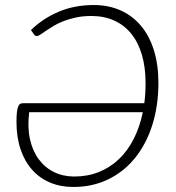

<svg xmlns="http://www.w3.org/2000/svg" viewBox="-20 -737 698 763"><path d="M271 6Q220.5 6 179 -11.5Q137.5 -29 107.8 -62.2Q78 -95.5 61.8 -143.5Q45.5 -191.5 45.5 -253Q45.5 -278.5 47.5 -293.2Q49.5 -308 53 -315.5Q56.5 -323 61.8 -325Q67 -327 73.5 -327H553.5Q556 -346 557.2 -365.5Q558.5 -385 558.5 -406Q558.5 -469.5 543.8 -519.5Q529 -569.5 501.2 -603.5Q473.5 -637.5 433.5 -655.5Q393.5 -673.5 343.5 -673.5Q309.5 -673.5 281.8 -667.5Q254 -661.5 231.8 -652.8Q209.5 -644 192.5 -633.8Q175.5 -623.5 162.8 -614.8Q150 -606 141.2 -600Q132.5 -594 127 -594Q119 -594 115 -600.5L103 -617.5Q150 -663.5 212.8 -690.2Q275.5 -717 352.5 -717Q411.5 -717 459 -695.8Q506.5 -674.5 540 -634.8Q573.5 -595 591.5 -537.5Q609.5 -480 609.5 -408Q609.5 -317 585.5 -241Q561.5 -165 517.2 -110Q473 -55 410.5 -24.5Q348 6 271 6ZM275 -35.5Q328.5 -35.5 373.2 -53.5Q418 -71.5 452.8 -104.8Q487.5 -138 511.5 -185.2Q535.5 -232.5 547.5 -291H96Q88.5 -231.5 99 -184.2Q109.5 -137 134 -104Q158.5 -71 194.8 -53.2Q231 -35.5 275 -35.5Z"/></svg>

Font: Lato Light
Style: Italic
Weight: 300
Italic angle: -7°
Designer: Lukasz Dziedzic
Foundry: tyPoland Lukasz Dziedzic
Version: Version 2.007; 2014-02-27